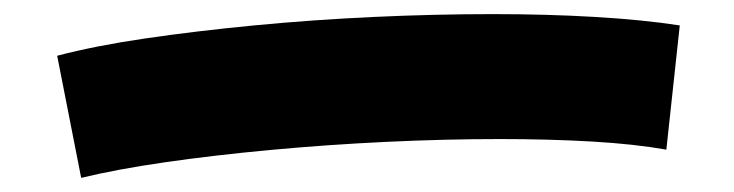

<svg xmlns="http://www.w3.org/2000/svg" viewBox="-20 -503 1040 272"><path d="M95 -251 61 -424Q114 -438 185.5 -448.5Q257 -459 340 -467Q423 -475 509.5 -479Q596 -483 678 -483Q755 -483 823 -479Q891 -475 943 -467L924 -291Q879 -299 818.5 -302.5Q758 -306 688 -306Q610 -306 526.5 -302Q443 -298 362.5 -290.5Q282 -283 213 -273Q144 -263 95 -251Z"/></svg>

Font: Mochiy Pop One
Style: Regular
Weight: 400
Designer: FONTDASU
Foundry: FONTDASU / Google Inc. / Adobe
Version: Version 2.000